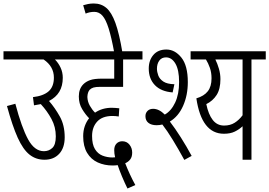

<svg xmlns="http://www.w3.org/2000/svg" viewBox="-20 -916 1544 1101"><path d="M0 -622H406V-575H295Q315 -555 327.5 -528Q340 -501 340 -470Q340 -377 261 -337Q295 -298 323 -248Q351 -198 351 -129Q351 -68 319.5 -34Q288 0 235 0Q186 0 149 -29.5Q112 -59 81.5 -126.5Q51 -194 20 -308L68 -321Q104 -185 141 -117Q178 -49 232 -49Q260 -49 280 -67.5Q300 -86 300 -134Q300 -188 275 -234Q250 -280 214 -319Q195 -315 175 -312L169 -359Q229 -366 259 -392.5Q289 -419 289 -471Q289 -535 230 -575H0Z M711 165Q696 135 680 97Q664 59 655 31Q641 33 626 33Q579 33 540.5 15.5Q502 -2 479.5 -39.5Q457 -77 457 -135Q457 -166 466 -192Q475 -218 491 -238Q470 -259 451 -290.5Q432 -322 432 -363Q432 -407 458 -433Q473 -448 496.5 -456.5Q520 -465 565 -465H635V-575H394V-622H797V-575H686V-418H555Q529 -418 516 -414Q503 -410 494 -401Q482 -387 481 -360Q482 -333 495 -310Q508 -287 525 -270Q566 -298 621 -298Q631 -298 642.5 -297Q654 -296 664 -295L661 -248Q642 -251 625 -251Q567 -251 537.5 -219Q508 -187 508 -136Q508 -88 524.5 -61Q541 -34 568 -23.5Q595 -13 625 -13Q633 -13 640 -14Q635 -35 635 -55Q635 -79 648 -92.5Q661 -106 681 -106Q707 -106 722.5 -86.5Q738 -67 738 -41Q738 -16 726.5 -1.5Q715 13 698 20Q709 49 724.5 82.5Q740 116 756 145Z M635 -615Q619 -702 603 -753Q587 -804 567.5 -826Q548 -848 521 -848Q494 -848 471 -838L457 -886Q470 -890 485 -893Q500 -896 518 -896Q560 -896 590 -870.5Q620 -845 642 -784Q664 -723 682 -615Z M878 -198Q848 -198 831 -211.5Q814 -225 814 -250Q814 -268 826 -280Q838 -292 858 -292Q892 -292 925 -259Q962 -280 984.5 -328Q1007 -376 1007 -446Q1007 -515 986 -551Q965 -587 932 -587Q907 -587 893.5 -568.5Q880 -550 880 -522Q880 -504 887.5 -483.5Q895 -463 916.5 -448.5Q938 -434 980 -433L970 -386Q904 -391 868.5 -427.5Q833 -464 833 -523Q833 -570 859.5 -601Q886 -632 934 -632Q983 -632 1020 -586Q1057 -540 1057 -445Q1057 -370 1030 -309Q1003 -248 954 -219Q984 -180 1017 -128Q1050 -76 1079 -22L1037 1Q1003 -61 971 -113.5Q939 -166 911 -202Q895 -198 878 -198Z M1504 -622V-575H1422V0H1371V-192Q1352 -174 1326.5 -161.5Q1301 -149 1264 -149Q1136 -149 1106 -352Q1150 -365 1171.5 -392.5Q1193 -420 1193 -467Q1193 -500 1183.5 -527Q1174 -554 1161 -575H1073V-622ZM1163 -319Q1175 -260 1200 -228Q1225 -196 1265 -196Q1300 -196 1325.5 -212Q1351 -228 1371 -255V-575H1215Q1227 -551 1235.5 -521.5Q1244 -492 1244 -462Q1244 -405 1222 -371Q1200 -337 1163 -319Z"/></svg>

Font: Noto Sans ExtraCondensed Light
Style: Regular
Weight: 300
Width: 2
Designer: Monotype Design Team
Foundry: Monotype Imaging Inc.
Version: Version 2.013; ttfautohint (v1.8.4.7-5d5b)